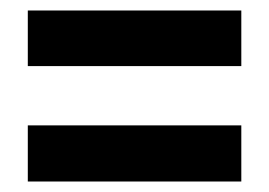

<svg xmlns="http://www.w3.org/2000/svg" viewBox="-20 -535 513 366"><path d="M33 -409V-515H440V-409ZM33 -189V-296H440V-189Z"/></svg>

Font: Noto Sans Arabic ExtCond
Style: Bold
Weight: 700
Width: 2
Designer: Monotype Design Team, Nadine Chahine, Nizar Qandah and Khaled Hosny
Foundry: Monotype Imaging Inc.
Version: Version 2.012; ttfautohint (v1.8.4.7-5d5b)